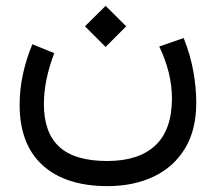

<svg xmlns="http://www.w3.org/2000/svg" viewBox="-20 -424 747 664"><path d="M273.9 -333 345.2 -403.8 416.5 -333 345.2 -261.7ZM530.8 -263.2 615.2 -292.5Q638.2 -234.9 648.4 -178.5Q658.7 -122.1 658.7 -68.4Q658.7 25.9 619.4 90.1Q580.1 154.3 510.7 187Q441.4 219.7 352.1 219.7Q207 219.7 127.4 147.5Q47.9 75.2 47.9 -61.5Q47.9 -164.1 91.8 -271L167.5 -240.2Q131.8 -146 131.8 -64Q131.8 35.2 185.3 84Q238.8 132.8 350.6 132.8Q459.5 132.8 516.8 79.3Q574.2 25.9 574.7 -83Q574.7 -171.4 530.8 -263.2Z"/></svg>

Font: Vazir WOL
Style: Regular-WOL
Weight: 400
Designer: Saber Rastikerdar
Foundry: Saber Rastikerdar
Version: Version 30.00;August 23, 2021;FontCreator 13.0.0.2683 64-bit